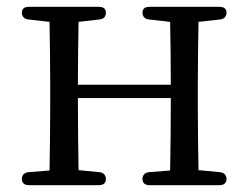

<svg xmlns="http://www.w3.org/2000/svg" viewBox="-20 -538 727 562"><path d="M64 4H270C283 4 290 -3 290 -14C290 -25 283 -33 271 -34L210 -40C209 -94 208 -176 208 -251H480C480 -176 479 -94 478 -39L416 -34C404 -33 397 -25 397 -14C397 -3 404 4 417 4H623C636 4 643 -3 643 -14C643 -25 636 -33 624 -34L561 -40C560 -95 559 -175 559 -228V-287C559 -339 560 -418 561 -474L624 -481C636 -482 643 -490 643 -501C643 -512 636 -518 623 -518H417C404 -518 397 -512 397 -501C397 -490 404 -482 416 -481L478 -474C479 -421 480 -347 480 -290H208C208 -347 209 -421 210 -474L271 -481C283 -482 290 -489 290 -501C290 -512 283 -518 270 -518H64C51 -518 44 -512 44 -501C44 -490 51 -482 63 -481L125 -474C126 -418 127 -339 127 -287V-228C127 -175 126 -95 125 -39L63 -34C51 -33 44 -25 44 -14C44 -3 51 4 64 4Z"/></svg>

Font: 寒蝉锦书宋
Style: Regular
Weight: 400
Designer: 寒蝉锦书宋{Warren} 思源宋体{Ryoko NISHIZUKA 西塚涼子 (kana & ideographs); Frank Grießhammer (Latin, Greek & Cyrillic); Wenlong ZHANG 
Foundry: Adobe & ChillType
Version: Version 2.000;Glyphs 3.1.1 (3135)